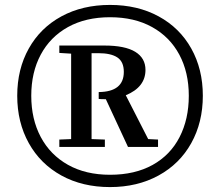

<svg xmlns="http://www.w3.org/2000/svg" viewBox="-20 -740 858 780"><path d="M352 -524V-175L406 -173V-143H221V-173L269 -175V-522L221 -525V-555H404Q488 -555 529.5 -529.5Q571 -504 571 -456Q571 -386 491 -353L582 -175L622 -173V-143H500L410 -337Q390 -337 381 -338V-366Q483 -367 483 -448Q483 -489 457 -506.5Q431 -524 379 -524ZM427 -720Q539 -720 624.5 -673.5Q710 -627 757 -543Q804 -459 804 -351Q804 -243 757 -158.5Q710 -74 624 -27Q538 20 427 20Q315 20 229.5 -27Q144 -74 97 -158.5Q50 -243 50 -351Q50 -459 97 -543Q144 -627 229.5 -673.5Q315 -720 427 -720ZM427 -30Q528 -30 600 -70Q672 -110 709.5 -183Q747 -256 747 -351Q747 -446 708.5 -518Q670 -590 598 -630Q526 -670 427 -670Q328 -670 256 -630Q184 -590 145.5 -518Q107 -446 107 -351Q107 -256 145.5 -183.5Q184 -111 256 -70.5Q328 -30 427 -30Z"/></svg>

Font: Minipax
Style: Bold
Weight: 500
Designer: Raphaël Ronot, Igor Stepanchenko (Cyrillic)
Foundry: steppetype
Version: Version 1.002